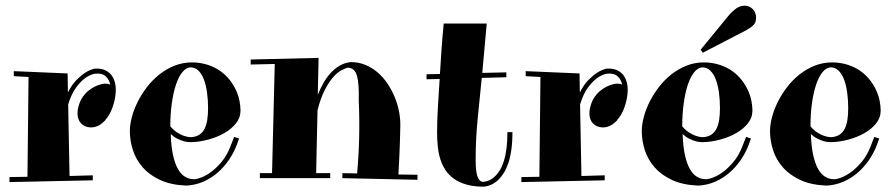

<svg xmlns="http://www.w3.org/2000/svg" viewBox="-20 -644 3231 693"><path d="M225.1 -310.1Q239.7 -338.9 256.3 -355.5Q272.9 -372.1 287.1 -381.3Q303.2 -391.6 319.8 -396Q340.3 -397.9 355.2 -392.3Q370.1 -386.7 379.6 -376Q389.2 -365.2 393.6 -350.6Q397.9 -335.9 397.9 -319.8Q397.9 -304.2 394.8 -288.1Q391.6 -272 386.5 -257.3Q381.3 -242.7 374.3 -230.5Q367.2 -218.3 359.9 -210.9H360.8Q346.7 -195.8 334 -189.9Q321.3 -184.1 309.1 -184.1Q287.1 -184.1 273.4 -197.8Q259.8 -211.4 259.8 -234.9Q259.8 -252.9 268.1 -274.4Q276.4 -295.9 295.9 -314Q308.6 -324.7 322.3 -331.5Q334 -337.4 348.6 -340.8Q363.3 -344.2 377.9 -338.9Q374 -357.4 360.8 -369.1Q347.7 -380.9 321.8 -377.9Q303.2 -374 285.6 -360.8Q270.5 -349.6 254.2 -327.4Q237.8 -305.2 226.1 -267.1L231 -8.8L314.9 -11.2V6.8L14.2 13.2V-4.9L79.1 -5.9L83 -366.2L29.8 -369.1V-387.2L224.1 -378.9Z M848.1 -245.1Q848.1 -219.2 831.5 -198.5Q814.9 -177.7 788.8 -163.1Q762.7 -148.4 730.7 -139.9Q698.7 -131.3 668 -130.9Q666 -130.9 659.2 -131.3Q652.3 -131.8 642.6 -134.5Q632.8 -137.2 620.6 -143.1Q608.4 -148.9 596.2 -160.2Q597.7 -116.7 604.2 -85.7Q610.8 -54.7 621.8 -34.9Q632.8 -15.1 647.7 -6.1Q662.6 2.9 680.2 2.9Q690.4 2.9 707.8 -3.9Q725.1 -10.7 743.9 -24.9Q762.7 -39.1 780.8 -61Q798.8 -83 811 -113.8L825.2 -149.9L842.8 -144L835 -122.1Q824.2 -93.3 806.6 -67.4Q789.1 -41.5 765.9 -21.2Q742.7 -1 714.4 11.5Q686 23.9 653.8 25.9Q597.7 23.9 558.6 5.9Q519.5 -12.2 495.1 -40Q470.7 -67.9 459.7 -102.1Q448.7 -136.2 448.7 -170.9Q448.7 -193.8 455.8 -220.9Q462.9 -248 476.6 -275.6Q490.2 -303.2 510 -329.1Q529.8 -355 554.9 -375Q580.1 -395 610.1 -407Q640.1 -418.9 674.8 -418.9Q706.5 -418 731.7 -409.4Q756.8 -400.9 776.1 -387Q795.4 -373 809.1 -355.5Q822.8 -337.9 831.5 -319.1Q840.3 -300.3 844.2 -281Q848.1 -261.7 848.1 -245.1ZM667 -400.9Q651.4 -399.9 637.9 -383.3Q624.5 -366.7 615 -338.1Q605.5 -309.6 600.1 -271Q594.7 -232.4 594.7 -188Q606.9 -173.8 619.1 -166Q631.3 -158.2 641.6 -154.5Q651.9 -150.9 658.7 -149.9Q665.5 -148.9 667 -148.9Q686 -149.4 698.5 -157.2Q710.9 -165 718 -178.7Q725.1 -192.4 728 -211.4Q731 -230.5 731 -253.9Q731 -283.2 727.3 -309.8Q723.6 -336.4 716.1 -356.7Q708.5 -377 696.3 -388.9Q684.1 -400.9 667 -400.9Z M884.8 -429.2 1129.9 -435.1 1127 -301.8Q1135.7 -323.7 1147.2 -344Q1158.7 -364.3 1173.3 -380.4Q1188 -396.5 1206.1 -407Q1224.1 -417.5 1246.1 -419.9Q1273.9 -419.9 1298.3 -409.9Q1322.8 -399.9 1343 -382.6Q1363.3 -365.2 1378.9 -341.8Q1394.5 -318.4 1405.3 -292Q1416 -265.6 1420.9 -238Q1425.8 -210.4 1424.8 -184.1Q1424.3 -156.7 1423.3 -127.9Q1422.4 -103 1421.1 -73Q1419.9 -43 1418 -14.2L1486.8 -13.2V4.9L1215.8 -1V-19L1269 -18.1Q1280.8 -148.4 1274.9 -282.2Q1276.4 -343.3 1268.3 -371.1Q1260.3 -398.9 1234.9 -399.9Q1226.6 -397.5 1212.9 -390.6Q1199.2 -383.8 1183.8 -366.9Q1168.5 -350.1 1153.1 -321Q1137.7 -292 1126 -246.1L1121.1 -19H1171.9V-1H918V-19H961.9L971.7 -413.1L884.8 -411.1Z M1519.5 -376 1567.9 -377Q1570.3 -414.6 1573.2 -459.2Q1576.2 -503.9 1581.5 -559.1H1736.8L1720.7 -380.9L1807.6 -382.8V-365.2L1718.8 -362.8Q1711.9 -290.5 1704.3 -217.3Q1696.8 -144 1696.8 -66.9Q1696.8 -29.3 1702.4 -9.8Q1708 9.8 1721.7 12.2H1726.6Q1750.5 9.3 1769.5 -10.3Q1777.3 -18.6 1785.2 -31.5Q1793 -44.4 1798.8 -63.2Q1804.7 -82 1808.1 -107.7Q1811.5 -133.3 1811.5 -167H1829.6Q1829.6 -129.9 1825.4 -101.8Q1821.3 -73.7 1814 -53Q1806.6 -32.2 1797.4 -18.1Q1788.1 -3.9 1778.3 5.4Q1755.4 26.9 1726.6 29.8Q1690.4 29.8 1663.8 22.2Q1637.2 14.6 1618.4 1.2Q1599.6 -12.2 1587.6 -30.5Q1575.7 -48.8 1569.1 -70.3Q1562.5 -91.8 1560.1 -115.7Q1557.6 -139.6 1557.6 -164.1Q1557.6 -209.5 1560.5 -256.3Q1563.5 -303.2 1566.9 -358.9L1519.5 -357.9Z M2072.8 -310.1Q2087.4 -338.9 2104 -355.5Q2120.6 -372.1 2134.8 -381.3Q2150.9 -391.6 2167.5 -396Q2188 -397.9 2202.9 -392.3Q2217.8 -386.7 2227.3 -376Q2236.8 -365.2 2241.2 -350.6Q2245.6 -335.9 2245.6 -319.8Q2245.6 -304.2 2242.4 -288.1Q2239.3 -272 2234.1 -257.3Q2229 -242.7 2221.9 -230.5Q2214.8 -218.3 2207.5 -210.9H2208.5Q2194.3 -195.8 2181.6 -189.9Q2168.9 -184.1 2156.7 -184.1Q2134.8 -184.1 2121.1 -197.8Q2107.4 -211.4 2107.4 -234.9Q2107.4 -252.9 2115.7 -274.4Q2124 -295.9 2143.6 -314Q2156.2 -324.7 2169.9 -331.5Q2181.6 -337.4 2196.3 -340.8Q2210.9 -344.2 2225.6 -338.9Q2221.7 -357.4 2208.5 -369.1Q2195.3 -380.9 2169.4 -377.9Q2150.9 -374 2133.3 -360.8Q2118.2 -349.6 2101.8 -327.4Q2085.4 -305.2 2073.7 -267.1L2078.6 -8.8L2162.6 -11.2V6.8L1861.8 13.2V-4.9L1926.8 -5.9L1930.7 -366.2L1877.4 -369.1V-387.2L2071.8 -378.9Z M2695.8 -245.1Q2695.8 -219.2 2679.2 -198.5Q2662.6 -177.7 2636.5 -163.1Q2610.4 -148.4 2578.4 -139.9Q2546.4 -131.3 2515.6 -130.9Q2513.7 -130.9 2506.8 -131.3Q2500 -131.8 2490.2 -134.5Q2480.5 -137.2 2468.3 -143.1Q2456.1 -148.9 2443.8 -160.2Q2445.3 -116.7 2451.9 -85.7Q2458.5 -54.7 2469.5 -34.9Q2480.5 -15.1 2495.4 -6.1Q2510.3 2.9 2527.8 2.9Q2538.1 2.9 2555.4 -3.9Q2572.8 -10.7 2591.6 -24.9Q2610.4 -39.1 2628.4 -61Q2646.5 -83 2658.7 -113.8L2672.9 -149.9L2690.4 -144L2682.6 -122.1Q2671.9 -93.3 2654.3 -67.4Q2636.7 -41.5 2613.5 -21.2Q2590.3 -1 2562 11.5Q2533.7 23.9 2501.5 25.9Q2445.3 23.9 2406.2 5.9Q2367.2 -12.2 2342.8 -40Q2318.4 -67.9 2307.4 -102.1Q2296.4 -136.2 2296.4 -170.9Q2296.4 -193.8 2303.5 -220.9Q2310.5 -248 2324.2 -275.6Q2337.9 -303.2 2357.7 -329.1Q2377.4 -355 2402.6 -375Q2427.7 -395 2457.8 -407Q2487.8 -418.9 2522.5 -418.9Q2554.2 -418 2579.3 -409.4Q2604.5 -400.9 2623.8 -387Q2643.1 -373 2656.7 -355.5Q2670.4 -337.9 2679.2 -319.1Q2688 -300.3 2691.9 -281Q2695.8 -261.7 2695.8 -245.1ZM2514.6 -400.9Q2499 -399.9 2485.6 -383.3Q2472.2 -366.7 2462.6 -338.1Q2453.1 -309.6 2447.8 -271Q2442.4 -232.4 2442.4 -188Q2454.6 -173.8 2466.8 -166Q2479 -158.2 2489.3 -154.5Q2499.5 -150.9 2506.3 -149.9Q2513.2 -148.9 2514.6 -148.9Q2533.7 -149.4 2546.1 -157.2Q2558.6 -165 2565.7 -178.7Q2572.8 -192.4 2575.7 -211.4Q2578.6 -230.5 2578.6 -253.9Q2578.6 -283.2 2575 -309.8Q2571.3 -336.4 2563.7 -356.7Q2556.2 -377 2543.9 -388.9Q2531.7 -400.9 2514.6 -400.9ZM2516.6 -453.6 2508.8 -464.4 2607.9 -585.4Q2623.5 -604 2637.7 -613.8Q2651.9 -623.5 2667 -623.5Q2685.1 -623.5 2697 -611.1Q2709 -598.6 2709 -580.6Q2709 -563.5 2700.2 -554.2Q2691.4 -544.9 2674.8 -535.6Z M3158.7 -245.1Q3158.7 -219.2 3142.1 -198.5Q3125.5 -177.7 3099.4 -163.1Q3073.2 -148.4 3041.3 -139.9Q3009.3 -131.3 2978.5 -130.9Q2976.6 -130.9 2969.7 -131.3Q2962.9 -131.8 2953.1 -134.5Q2943.4 -137.2 2931.2 -143.1Q2918.9 -148.9 2906.7 -160.2Q2908.2 -116.7 2914.8 -85.7Q2921.4 -54.7 2932.4 -34.9Q2943.4 -15.1 2958.3 -6.1Q2973.1 2.9 2990.7 2.9Q3001 2.9 3018.3 -3.9Q3035.6 -10.7 3054.4 -24.9Q3073.2 -39.1 3091.3 -61Q3109.4 -83 3121.6 -113.8L3135.7 -149.9L3153.3 -144L3145.5 -122.1Q3134.8 -93.3 3117.2 -67.4Q3099.6 -41.5 3076.4 -21.2Q3053.2 -1 3024.9 11.5Q2996.6 23.9 2964.4 25.9Q2908.2 23.9 2869.1 5.9Q2830.1 -12.2 2805.7 -40Q2781.2 -67.9 2770.3 -102.1Q2759.3 -136.2 2759.3 -170.9Q2759.3 -193.8 2766.4 -220.9Q2773.4 -248 2787.1 -275.6Q2800.8 -303.2 2820.6 -329.1Q2840.3 -355 2865.5 -375Q2890.6 -395 2920.7 -407Q2950.7 -418.9 2985.4 -418.9Q3017.1 -418 3042.2 -409.4Q3067.4 -400.9 3086.7 -387Q3106 -373 3119.6 -355.5Q3133.3 -337.9 3142.1 -319.1Q3150.9 -300.3 3154.8 -281Q3158.7 -261.7 3158.7 -245.1ZM2977.5 -400.9Q2961.9 -399.9 2948.5 -383.3Q2935.1 -366.7 2925.5 -338.1Q2916 -309.6 2910.6 -271Q2905.3 -232.4 2905.3 -188Q2917.5 -173.8 2929.7 -166Q2941.9 -158.2 2952.1 -154.5Q2962.4 -150.9 2969.2 -149.9Q2976.1 -148.9 2977.5 -148.9Q2996.6 -149.4 3009 -157.2Q3021.5 -165 3028.6 -178.7Q3035.6 -192.4 3038.6 -211.4Q3041.5 -230.5 3041.5 -253.9Q3041.5 -283.2 3037.8 -309.8Q3034.2 -336.4 3026.6 -356.7Q3019 -377 3006.8 -388.9Q2994.6 -400.9 2977.5 -400.9Z"/></svg>

Font: Purple Purse
Style: Regular
Weight: 400
Designer: Astigmatic (AOETI)
Foundry: Astigmatic (AOETI)
Version: Version 1.000